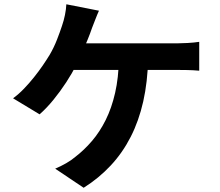

<svg xmlns="http://www.w3.org/2000/svg" viewBox="-20 -834 1040 909"><path d="M448.5 -783.3Q439.9 -764.4 431.1 -741.3Q422.3 -718.2 415.7 -701.7Q407.4 -677 394.7 -645.8Q382 -614.6 368.4 -583.5Q354.8 -552.5 341.3 -526.4Q321.6 -487.6 293.4 -444.2Q265.2 -400.9 232.9 -361.4Q200.6 -321.9 167.5 -292.7L41.9 -368.6Q68.9 -388.4 93.6 -414.2Q118.4 -439.9 140.9 -468.2Q163.5 -496.4 182.2 -523.7Q200.9 -551.1 215.3 -574.7Q235.5 -609.4 249.8 -646.3Q264.1 -683.2 273.4 -711.4Q282.1 -736.4 287.6 -763.5Q293.1 -790.7 294.1 -813.7ZM290.8 -628.8Q307.8 -628.8 341 -628.8Q374.2 -628.8 418 -628.8Q461.9 -628.8 510.4 -628.8Q558.8 -628.8 607.2 -628.8Q655.6 -628.8 698.4 -628.8Q741.2 -628.8 772.7 -628.8Q804.3 -628.8 819.1 -628.8Q838.7 -628.8 868.7 -630.5Q898.7 -632.2 923.2 -635.9V-499.3Q894.8 -501.9 865.5 -502.4Q836.1 -502.9 819.1 -502.9Q801.7 -502.9 762 -502.9Q722.2 -502.9 669 -502.9Q615.8 -502.9 557.4 -502.9Q499 -502.9 444.2 -502.9Q389.4 -502.9 346 -502.9Q302.6 -502.9 280 -502.9ZM681.4 -556.5Q678.9 -445.9 658.1 -353.5Q637.2 -261.1 598.7 -185.9Q560.3 -110.6 504.3 -50.6Q448.3 9.5 376.1 55L241.3 -35.5Q268.2 -46.8 293.2 -61.2Q318.3 -75.6 335.8 -90.7Q378.6 -123.5 415.4 -166.5Q452.2 -209.4 480.4 -265.9Q508.6 -322.5 525 -394.3Q541.5 -466.1 543 -556.8Z"/></svg>

Font: Noto Sans JP
Style: Regular
Weight: 100
Designer: Ryoko NISHIZUKA 西塚涼子 (kana, bopomofo & ideographs); Paul D. Hunt (Latin, Greek & Cyrillic); Sandoll Communications 산돌커뮤니
Foundry: Adobe
Version: Version 2.004;hotconv 1.0.118;makeotfexe 2.5.65603